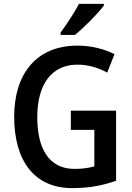

<svg xmlns="http://www.w3.org/2000/svg" viewBox="-20 -959 682 989"><path d="M515 -939H387C363 -894 325 -836 292 -791V-779H366C412 -816 486 -891 515 -930ZM345 -389V-290H466V-102C438 -94 406 -89 364 -89C228 -89 172 -199 172 -356C172 -526 247 -626 379 -626C435 -626 487 -610 532 -585L570 -680C516 -707 450 -724 379 -724C168 -724 53 -579 53 -358C53 -133 155 10 352 10C437 10 508 -3 578 -28V-389Z"/></svg>

Font: Noto Sans UI SemiCondensed Medium
Style: Regular
Weight: 500
Width: 4
Designer: Monotype Design Team
Foundry: Monotype Imaging Inc.
Version: Version 1.901